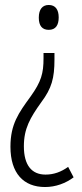

<svg xmlns="http://www.w3.org/2000/svg" viewBox="-20 -555 331 772"><path d="M216 -485C216 -516 203 -535 176 -535C151 -535 136 -518 136 -484C136 -451 150 -435 176 -435C204 -435 216 -454 216 -485ZM199 -316V-342H155V-321C155 -260 146 -227 103 -167C55 -101 22 -56 22 35C22 142 75 197 161 197C204 197 244 182 276 158L254 116C226 136 197 147 163 147C108 147 76 110 76 33C76 -38 101 -81 146 -144C188 -200 199 -241 199 -316Z"/></svg>

Font: Noto Sans Gurmukhi UI ExtraCondensed Light
Style: Regular
Weight: 300
Width: 2
Designer: Jelle Bosma - Monotype Design Team
Foundry: Monotype Imaging Inc.
Version: Version 2.004